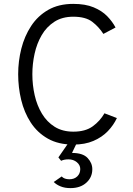

<svg xmlns="http://www.w3.org/2000/svg" viewBox="-20 -732 684 988"><path d="M357.5 12Q280 12 226 -18.8Q172 -49.5 138.2 -101.5Q104.5 -153.5 89 -218Q73.5 -282.5 73.5 -350Q73.5 -417.5 89.8 -481.8Q106 -546 140.2 -598.2Q174.5 -650.5 228.2 -681.2Q282 -712 357 -712Q419.5 -712 462 -694.2Q504.5 -676.5 531.5 -648.8Q558.5 -621 574.5 -590.5L512 -557.5Q488.5 -594 454.5 -620Q420.5 -646 357 -646Q300 -646 259.8 -620Q219.5 -594 194.5 -551Q169.5 -508 158 -455.5Q146.5 -403 146.5 -350Q146.5 -294.5 158.5 -241.8Q170.5 -189 196 -146.8Q221.5 -104.5 261.5 -79.5Q301.5 -54.5 357.5 -54.5Q419.5 -54.5 457.2 -82Q495 -109.5 517.5 -149L581.5 -124.5Q564.5 -88 534.8 -57Q505 -26 461 -7Q417 12 357.5 12ZM342.5 236Q313.5 236 292 227.2Q270.5 218.5 256.5 204.5L297.5 176Q310.5 190.5 337 190.5Q362 190.5 377.5 175.8Q393 161 393 138Q393 117 375.2 102.5Q357.5 88 332.5 88Q309.5 88 294.5 95.5L280.5 78L334.5 0H377L350.5 55Q406.5 55 430.8 81Q455 107 455 138.5Q455 180.5 424.2 208.2Q393.5 236 342.5 236Z"/></svg>

Font: Overpass Light
Style: Regular
Weight: 300
Designer: Delve Withrington, Dave Bailey, Thomas Jockin
Foundry: Delve Fonts LLC
Version: Version 4.000; ttfautohint (v1.8.3)